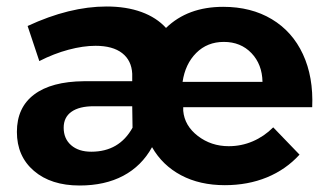

<svg xmlns="http://www.w3.org/2000/svg" viewBox="-20 -564 1009 591"><path d="M684 -114Q723 -114 758 -129Q793 -144 821 -172L902 -88Q860 -42 801.5 -18Q743 6 672 6Q595 6 537.5 -24.5Q480 -55 448 -111Q416 -53 359.5 -23Q303 7 225 7Q137 7 84.5 -38Q32 -83 32 -158Q32 -233 85 -273Q138 -313 238 -314H387V-337Q385 -378 356 -400.5Q327 -423 274 -423Q236 -423 191 -411Q146 -399 101 -376L65 -484Q194 -544 308 -544Q369 -544 415.5 -527Q462 -510 491 -478Q558 -543 667 -543Q753 -543 816.5 -505Q880 -467 912.5 -397Q945 -327 941 -234H544V-223Q548 -177 589 -145.5Q630 -114 684 -114ZM669 -435Q618 -435 584 -401Q550 -367 542 -312H788Q787 -366 754 -400.5Q721 -435 669 -435ZM176 -171Q176 -137 199 -117Q222 -97 261 -97Q347 -97 388 -171L387 -237H269Q224 -237 200 -220Q176 -203 176 -171Z"/></svg>

Font: Montserrat SemiBold
Style: Regular
Weight: 600
Designer: Julieta Ulanovsky
Foundry: Julieta Ulanovsky
Version: Version 6.001